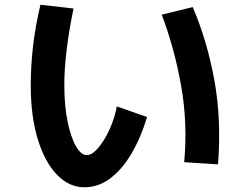

<svg xmlns="http://www.w3.org/2000/svg" viewBox="-20 -743 1040 812"><path d="M337 49Q272 49 220.5 -4.5Q169 -58 139.5 -155Q110 -252 110 -383Q110 -461 119.5 -545.5Q129 -630 151 -723L291 -707Q272 -616 262 -533.5Q252 -451 252 -385Q252 -295 266 -228Q280 -161 301.5 -124Q323 -87 347 -87Q365 -87 384.5 -106Q404 -125 422.5 -156Q441 -187 454.5 -223Q468 -259 474 -293L602 -248Q575 -159 535.5 -92.5Q496 -26 446 11.5Q396 49 337 49ZM902 -48 759 -57Q774 -223 746 -380.5Q718 -538 664 -681L795 -713Q855 -574 886 -407Q917 -240 902 -48Z"/></svg>

Font: Murecho SemiBold
Style: Regular
Weight: 600
Designer: Neil Summerour
Foundry: Positype
Version: Version 1.010; ttfautohint (v1.8.3)